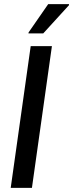

<svg xmlns="http://www.w3.org/2000/svg" viewBox="-20 -912 355 932"><path d="M32 0ZM32 0 129 -688H232L135 0ZM118 -750 119 -755 214 -892H315V-887L190 -750Z"/></svg>

Font: Assailand Medium
Style: Italic
Weight: 500
Italic angle: -8°
Designer: Hector Gatti with collaboration of the Omnibus-Type team
Foundry: Omnibus-Type
Version: Version 0.072;October 19, 2019;FontCreator 12.0.0.2547 64-bi